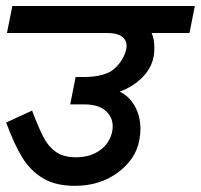

<svg xmlns="http://www.w3.org/2000/svg" viewBox="-50 -602 651 622"><path d="M441.2 -495Q450 -476.2 450 -447.5Q450 -427.5 447.5 -417.5Q440 -380 410.6 -350.6Q381.2 -321.2 337.5 -305Q366.2 -292.5 385.6 -260Q405 -227.5 405 -183.8Q405 -166.2 401.2 -147.5Q390 -86.2 331.9 -43.1Q273.8 0 192.5 0Q130 0 89.4 -24.4Q48.8 -48.8 22.5 -91.2Q-3.8 -133.8 -30 -205L53.8 -243.8Q76.2 -185 91.9 -155.6Q107.5 -126.2 131.9 -109.4Q156.2 -92.5 196.2 -92.5Q242.5 -92.5 274.4 -115.6Q306.2 -138.8 313.8 -177.5Q315 -182.5 315 -193.8Q315 -223.8 290.6 -244.4Q266.2 -265 216.2 -263.8H205H177.5L195 -352.5H220Q291.2 -352.5 321.2 -380Q351.2 -407.5 358.8 -442.5Q360 -446.2 360 -453.8Q360 -472.5 344.4 -483.8Q328.8 -495 298.8 -495H-27.5L-10 -582.5H581.2L563.8 -495Z"/></svg>

Font: Cambay
Style: Bold Italic
Weight: 700
Italic angle: -11°
Designer: Pooja Saxena
Foundry: Pooja Saxena
Version: Version 1.006;PS 001.006;hotconv 1.0.70;makeotf.lib2.5.58329